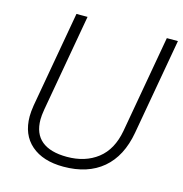

<svg xmlns="http://www.w3.org/2000/svg" viewBox="-105 -797 862 903"><g transform="rotate(15 325.5 -345.0)"><path d="M69 -178Q69 -200 74 -232L157 -700H211L127 -226Q122 -196 122 -177Q122 -108 164 -73.5Q206 -39 287 -39Q376 -39 436 -85.5Q496 -132 513 -226L597 -700H651L568 -232Q547 -113 474 -51.5Q401 10 283 10Q183 10 126 -39.5Q69 -89 69 -178Z"/></g></svg>

Font: Niramit ExtraLight
Style: Italic
Weight: 200
Italic angle: -10°
Designer: Katatrad Aksorn Co.,Ltd.
Foundry: Cadson Demak Co.,Ltd.
Version: Version 1.000; ttfautohint (v1.6)